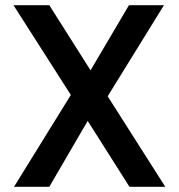

<svg xmlns="http://www.w3.org/2000/svg" viewBox="-20 -720 689 740"><path d="M34 0 253 -354 32 -700H170L329 -449L477 -700H612L395 -349L617 0H479L318 -254L170 0Z"/></svg>

Font: DM Sans 24pt SemiBold
Style: Regular
Weight: 600
Designer: Colophon Foundry, Jonny Pinhorn
Foundry: Colophon Foundry
Version: Version 4.004;gftools[0.9.30]